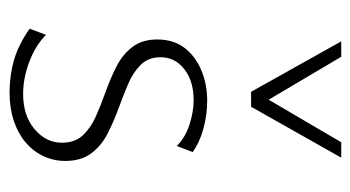

<svg xmlns="http://www.w3.org/2000/svg" viewBox="-190 -554 750 411"><g transform="rotate(90 185.5 -349.0)"><path d="M179 6Q151 6 125 0.5Q99 -5 78 -15.5Q57 -26 42 -37L55 -72Q77 -50 112 -36.5Q147 -23 182 -23Q228 -23 257 -47.5Q286 -72 286 -106Q286 -134 270 -151Q254 -168 229 -179Q204 -190 176 -200Q148 -210 122.5 -223Q97 -236 81 -257Q65 -278 65 -310Q65 -345 83 -368.5Q101 -392 131 -404.5Q161 -417 196 -417Q226 -417 255.5 -409Q285 -401 306 -386L293 -352Q275 -370 247.5 -379Q220 -388 195 -388Q154 -388 128.5 -368Q103 -348 103 -317Q103 -291 119.5 -274.5Q136 -258 161 -247.5Q186 -237 214.5 -226.5Q243 -216 268 -203Q293 -190 309 -168.5Q325 -147 325 -113Q325 -88 314.5 -66Q304 -44 285 -28Q266 -12 239 -3Q212 6 179 6ZM177 -511 186 -535 285 -704H318L209 -511ZM177 -511 69 -704H102L202 -535L209 -511Z"/></g></svg>

Font: Ysabeau Office ExtraLight
Style: Regular
Weight: 250
Designer: Christian Thalmann (Catharsis Fonts)
Version: Version 2.001;gftools[0.9.30]; featfreeze: tnum,lnum,ss02